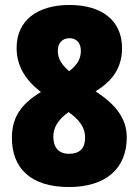

<svg xmlns="http://www.w3.org/2000/svg" viewBox="-20 -744 559 774"><path d="M260 -724C131 -724 47 -662 47 -551C47 -477 83 -421 145 -373C63 -324 28 -269 28 -188C28 -64 106 10 258 10C408 10 491 -66 491 -190C491 -267 446 -323 365 -376C432 -416 472 -470 472 -550C472 -661 391 -724 260 -724ZM260 -590C288 -590 306 -571 306 -539C306 -504 289 -481 259 -457C231 -481 213 -505 213 -539C213 -569 230 -590 260 -590ZM195 -193C195 -231 214 -261 256 -292L269 -283C311 -249 323 -221 323 -188C323 -148 303 -124 258 -124C216 -124 195 -150 195 -193Z"/></svg>

Font: Noto Sans Sinhala UI Condensed Black
Style: Regular
Weight: 900
Width: 3
Designer: Jelle Bosma - Monotype Design Team
Foundry: Monotype Imaging Inc.
Version: Version 2.006